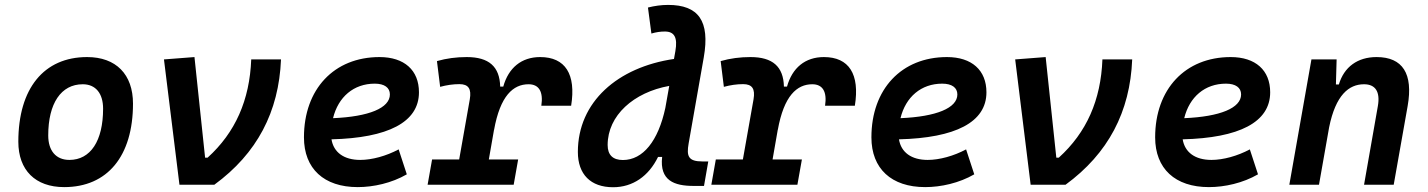

<svg xmlns="http://www.w3.org/2000/svg" viewBox="-20 -763 5899 793"><path d="M245.1 9.8C423.8 9.8 529.3 -118.2 529.3 -335C529.3 -456.1 459 -527.3 339.8 -527.3C161.1 -527.3 55.7 -397.5 55.7 -177.7C55.7 -60.1 126 9.8 245.1 9.8ZM266.6 -102.5C211.4 -102.5 179.2 -140.1 179.2 -203.6C179.2 -336.4 232.4 -415 321.8 -415C375 -415 405.8 -377.4 405.8 -314C405.8 -181.2 354 -102.5 266.6 -102.5Z M721.2 0H865.2C1041.5 -128.9 1131.8 -300.8 1140.6 -517.6H1017.6C1011.2 -349.6 952.1 -215.8 837.4 -111.8H827.1L783.2 -527.3L657.2 -517.6Z M1467.8 -102.5C1400.4 -102.5 1357.9 -133.8 1349.1 -187.5C1582 -193.4 1710.4 -257.8 1710.4 -381.8C1710.4 -473.1 1649.9 -527.3 1547.4 -527.3C1359.9 -527.3 1235.4 -395 1235.4 -195.8C1235.4 -66.4 1317.9 9.8 1457.5 9.8C1522.5 9.8 1597.7 -6.8 1660.2 -43L1626.5 -146C1575.2 -118.7 1516.6 -102.5 1467.8 -102.5ZM1355.5 -274.9C1377 -362.8 1440.9 -417.5 1527.8 -417.5C1567.9 -417.5 1590.3 -400.9 1590.3 -373C1590.3 -316.9 1503.9 -281.2 1355.5 -274.9Z M1746.1 0H2101.6L2120.1 -104.5H1999L2020.5 -227.5V-226.1C2045.9 -367.7 2099.6 -415 2163.1 -415C2206.1 -415 2224.6 -384.3 2215.8 -326.2H2338.9C2359.9 -456.5 2314.9 -527.3 2210.9 -527.3C2133.8 -527.3 2080.1 -482.9 2058.6 -405.3H2045.9C2043.9 -487.8 1999.5 -527.3 1907.7 -527.3C1864.7 -527.3 1824.2 -522 1784.7 -510.7L1797.9 -404.3C1824.7 -411.6 1851.1 -415.5 1877.4 -415.5C1915 -415.5 1927.7 -396 1920.4 -353L1876.5 -104.5H1764.6Z M2512.2 10.3C2593.8 10.3 2659.2 -35.6 2697.8 -114.7H2714.8C2703.6 -17.1 2765.1 4.9 2844.2 4.9H2887.7L2905.3 -96.2H2881.3C2822.8 -96.2 2814.9 -117.7 2824.2 -170.4L2886.7 -525.9C2913.1 -676.8 2864.7 -742.7 2739.3 -742.7C2711.4 -742.7 2683.6 -738.8 2656.2 -731.9L2670.4 -624.5C2690.4 -630.4 2708 -632.8 2726.1 -632.8C2765.1 -632.8 2779.3 -608.4 2769.5 -552.2L2763.7 -519.5C2531.2 -485.4 2366.7 -342.3 2366.7 -135.3C2366.7 -43 2419.4 10.3 2512.2 10.3ZM2728 -317.4C2698.7 -180.7 2635.7 -102.1 2552.7 -102.1C2511.2 -102.1 2489.7 -123 2489.7 -164.1C2489.7 -286.1 2597.2 -381.8 2744.1 -408.2Z M2918 0H3273.4L3292 -104.5H3170.9L3192.4 -227.5V-226.1C3217.8 -367.7 3271.5 -415 3335 -415C3377.9 -415 3396.5 -384.3 3387.7 -326.2H3510.7C3531.7 -456.5 3486.8 -527.3 3382.8 -527.3C3305.7 -527.3 3252 -482.9 3230.5 -405.3H3217.8C3215.8 -487.8 3171.4 -527.3 3079.6 -527.3C3036.6 -527.3 2996.1 -522 2956.5 -510.7L2969.7 -404.3C2996.6 -411.6 3022.9 -415.5 3049.3 -415.5C3086.9 -415.5 3099.6 -396 3092.3 -353L3048.3 -104.5H2936.5Z M3811.5 -102.5C3744.1 -102.5 3701.7 -133.8 3692.9 -187.5C3925.8 -193.4 4054.2 -257.8 4054.2 -381.8C4054.2 -473.1 3993.7 -527.3 3891.1 -527.3C3703.6 -527.3 3579.1 -395 3579.1 -195.8C3579.1 -66.4 3661.6 9.8 3801.3 9.8C3866.2 9.8 3941.4 -6.8 4003.9 -43L3970.2 -146C3918.9 -118.7 3860.4 -102.5 3811.5 -102.5ZM3699.2 -274.9C3720.7 -362.8 3784.7 -417.5 3871.6 -417.5C3911.6 -417.5 3934.1 -400.9 3934.1 -373C3934.1 -316.9 3847.7 -281.2 3699.2 -274.9Z M4236.8 0H4380.9C4557.1 -128.9 4647.5 -300.8 4656.2 -517.6H4533.2C4526.9 -349.6 4467.8 -215.8 4353 -111.8H4342.8L4298.8 -527.3L4172.9 -517.6Z M4983.4 -102.5C4916 -102.5 4873.5 -133.8 4864.7 -187.5C5097.7 -193.4 5226.1 -257.8 5226.1 -381.8C5226.1 -473.1 5165.5 -527.3 5063 -527.3C4875.5 -527.3 4751 -395 4751 -195.8C4751 -66.4 4833.5 9.8 4973.1 9.8C5038.1 9.8 5113.3 -6.8 5175.8 -43L5142.1 -146C5090.8 -118.7 5032.2 -102.5 4983.4 -102.5ZM4871.1 -274.9C4892.6 -362.8 4956.5 -417.5 5043.5 -417.5C5083.5 -417.5 5106 -400.9 5106 -373C5106 -316.9 5019.5 -281.2 4871.1 -274.9Z M5305.2 0H5427.7L5469.7 -237.8C5496.6 -370.1 5550.8 -415 5613.8 -415C5660.6 -415 5681.2 -384.3 5670.9 -325.2L5613.8 0H5736.3L5793.9 -325.2C5817.4 -458.5 5773.4 -527.3 5665.5 -527.3C5586.9 -527.3 5531.2 -486.3 5509.8 -414.1H5497.6L5500.5 -517.6H5396.5Z"/></svg>

Font: Cascadia Mono SemiBold
Style: Italic
Weight: 600
Italic angle: -10°
Monospace: yes
Designer: Aaron Bell
Foundry: Saja Typeworks
Version: Version 2404.023